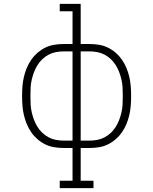

<svg xmlns="http://www.w3.org/2000/svg" viewBox="-20 -755 790 990"><path d="M288 215V177H354V8H307Q283 8 259 4Q235 0 213.5 -10.5Q192 -21 173.5 -37Q155 -53 141.5 -72.5Q128 -92 118.5 -114.5Q109 -137 103.5 -160.5Q98 -184 96 -208Q94 -232 94 -256V-264Q94 -288 96 -312Q98 -336 103.5 -359.5Q109 -383 118.5 -405.5Q128 -428 141.5 -447.5Q155 -467 173.5 -483Q192 -499 213.5 -509.5Q235 -520 259 -524Q283 -528 307 -528H354V-697H288V-735H396V-528H443Q467 -528 491 -524Q515 -520 536.5 -509.5Q558 -499 576.5 -483Q595 -467 608.5 -447.5Q622 -428 631.5 -405.5Q641 -383 646.5 -359.5Q652 -336 654 -312Q656 -288 656 -264V-256Q656 -232 654 -208Q652 -184 646.5 -160.5Q641 -137 631.5 -114.5Q622 -92 608.5 -72.5Q595 -53 576.5 -37Q558 -21 536.5 -10.5Q515 0 491 4Q467 8 443 8H396V177H462V215ZM307 -30H354V-490H307Q287 -490 267 -486Q247 -482 229.5 -472.5Q212 -463 197.5 -449Q183 -435 172.5 -418Q162 -401 155 -382Q148 -363 143.5 -343.5Q139 -324 138 -304Q137 -284 137 -264V-256Q137 -236 138 -216Q139 -196 143.5 -176.5Q148 -157 155 -138Q162 -119 172.5 -102Q183 -85 197.5 -71Q212 -57 229.5 -47.5Q247 -38 267 -34Q287 -30 307 -30ZM396 -30H443Q463 -30 483 -34Q503 -38 520.5 -47.5Q538 -57 552.5 -71Q567 -85 577.5 -102Q588 -119 595 -138Q602 -157 606.5 -176.5Q611 -196 612 -216Q613 -236 613 -256V-264Q613 -284 612 -304Q611 -324 606.5 -343.5Q602 -363 595 -382Q588 -401 577.5 -418Q567 -435 552.5 -449Q538 -463 520.5 -472.5Q503 -482 483 -486Q463 -490 443 -490H396Z"/></svg>

Font: Iosevka Etoile Extralight
Style: Regular
Weight: 200
Designer: Belleve Invis
Foundry: Belleve Invis
Version: Version 22.1.2; ttfautohint (v1.8.4)